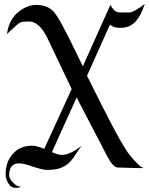

<svg xmlns="http://www.w3.org/2000/svg" viewBox="-20 -836 741 956"><path d="M701.1 -816.3Q644.7 -773.7 623.7 -773.7Q592.1 -773.7 573.2 -774.2Q554.2 -774.7 539.5 -795.8L529.5 -811.6L392.6 -505.8Q353.7 -586.3 329.2 -635.3Q304.7 -684.2 289.5 -712.1Q274.2 -740 265.8 -752.9Q257.4 -765.8 251.1 -773.7Q219.5 -811.6 158.9 -811.6Q130 -811.6 98.4 -794.7Q26.8 -756.8 14.7 -666.3Q33.7 -684.2 45.8 -695.8Q57.9 -707.4 66.1 -713.7Q74.2 -720 78.9 -722.6Q83.7 -725.3 87.4 -726.8Q98.4 -728.9 125.3 -728.9Q175.8 -728.9 216.3 -645.8L336.8 -392.6L200.5 -95.3Q160 -110.5 142.1 -110.5Q78.4 -110.5 43.7 -69.5Q7.9 -30 7.9 32.1Q7.9 62.6 30 88.4Q40.5 99.5 60.5 99.5Q77.4 99.5 83.2 92.6Q62.6 94.2 42.6 70.5Q23.7 52.6 25.8 30Q27.9 -22.6 75.8 -22.6Q99.5 -22.6 145.3 -5.8Q192.6 10 214.7 10Q253.2 10 278.2 1.6Q303.2 -6.8 320.5 -22.4Q337.9 -37.9 352.4 -60.5Q366.8 -83.2 386.3 -110.5Q330 -64.7 286.3 -64.7Q270 -64.7 238.4 -78.4L361.6 -350.5L509.5 -66.3Q540.5 -4.7 564.2 -2.1L630 0Q687.4 2.1 696.3 0Q680.5 0 637.9 -49.5Q631.6 -57.4 624.2 -66.3Q616.8 -75.3 606.8 -90.8Q596.8 -106.3 581.6 -132.6Q566.3 -158.9 543.4 -202.1Q520.5 -245.3 488.7 -307.9Q456.8 -370.5 413.2 -458.9L527.4 -713.2Q546.3 -696.3 584.2 -697.4Q627.9 -698.4 657.4 -731.1Q683.2 -762.1 696.3 -804.7Z"/></svg>

Font: MM Bagan
Style: Regular
Weight: 400
Designer: Khon Soe Zaw Thu
Version: Version 1.00 July 10, 2016, initial release